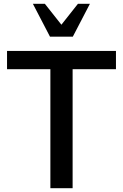

<svg xmlns="http://www.w3.org/2000/svg" viewBox="-20 -990 647 1010"><path d="M590 -626V-722H17V-626H245V0H362V-626ZM243 -797H363L453 -970H390L303 -860L216 -970H153Z"/></svg>

Font: Perun Medium
Style: Regular
Weight: 500
Foundry: Copyright (c) Stefan Peev, Context Ltd, 2016
Version: Version 1.089